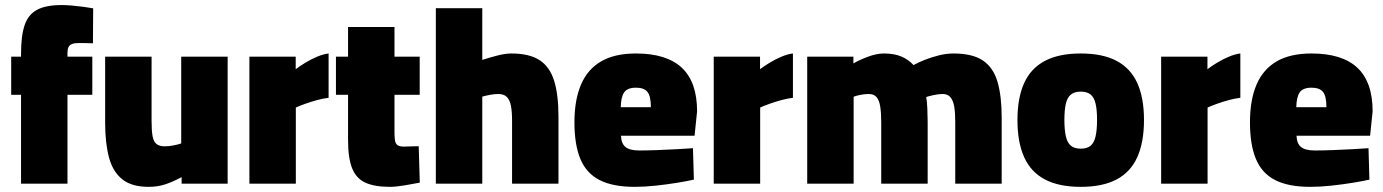

<svg xmlns="http://www.w3.org/2000/svg" viewBox="-20 -727 5476 760"><path d="M63.3 0V-351.7H24.3V-502.8H63.3V-514.8Q63.3 -585.7 77.6 -627.8Q91.9 -669.8 126.9 -688.4Q162 -707 223.7 -707Q242.3 -707 265.1 -705Q287.9 -703 310.4 -700Q332.9 -697 348.8 -694L347.9 -555.7Q334.4 -556.1 318.6 -556.4Q302.7 -556.6 290.1 -556.6Q273.9 -556.6 264.2 -552.4Q254.6 -548.1 250.8 -539.8Q247.1 -531.5 247.1 -517.7V-502.8H345.4V-351.7H247.1V0Z M567.9 12.6Q501.5 12.6 464.1 -17.2Q426.6 -47 411.4 -103.8Q396.2 -160.7 396.2 -241.3V-502.8H580V-248.7Q580 -211.5 583.7 -189.3Q587.4 -167.1 598.8 -157.5Q610.2 -147.8 632.2 -147.8Q648.8 -147.8 667.7 -151.6Q686.7 -155.4 697.3 -159.2V-502.8H881.1V0H698.9V-25.8Q661.1 -5.9 632.2 3.3Q603.4 12.6 567.9 12.6Z M967.2 0V-502.8H1150.5V-453.1Q1166.3 -465.2 1188.6 -478.7Q1210.9 -492.3 1235.6 -502.7Q1260.3 -513.1 1280.7 -515.3V-339.9Q1258.6 -337.3 1234.2 -330.6Q1209.8 -323.9 1188.1 -316.1Q1166.4 -308.4 1151 -301.3V0Z M1523.1 12.6Q1463.1 12.6 1426.7 -3.8Q1390.2 -20.2 1374 -60.6Q1357.7 -101 1357.7 -172.5V-351.7H1309.8V-502.8H1357.7V-620.2H1541.5V-502.8H1641.3V-351.7H1541.5V-202.6Q1541.5 -182.6 1543.6 -170.4Q1545.6 -158.3 1553.5 -152.5Q1561.4 -146.7 1578.6 -146.7Q1584.1 -146.7 1595.9 -147.2Q1607.7 -147.7 1619.8 -147.9Q1631.8 -148.2 1637.4 -148.2L1641.7 -4.1Q1616.4 1 1581.4 6.8Q1546.5 12.6 1523.1 12.6Z M1705.2 0V-694.5H1889V-489.8Q1912 -497.5 1945.5 -506.4Q1979.1 -515.3 2003.6 -515.3Q2075.2 -515.3 2115.7 -489Q2156.2 -462.7 2173.4 -407.6Q2190.6 -352.4 2190.6 -265.5V0H2006.9V-251.4Q2006.9 -285.5 2002.4 -308.3Q1998 -331.1 1986.4 -343Q1974.8 -354.9 1952.3 -354.9Q1936.6 -354.9 1918.4 -351.4Q1900.1 -347.8 1889 -344.5V0Z M2492.1 12.6Q2406 12.6 2353.5 -14.2Q2301 -41 2277.4 -97.6Q2253.8 -154.1 2253.8 -243Q2253.8 -331.4 2279.9 -392.3Q2306 -453.1 2359.7 -484.2Q2413.4 -515.3 2497.5 -515.3Q2618.6 -515.3 2678.9 -458.8Q2739.3 -402.3 2739.3 -286L2729.3 -189.7H2438.1Q2439.1 -159.1 2455.7 -145.3Q2472.3 -131.4 2510.3 -131.4Q2542.5 -131.4 2581.7 -132.9Q2620.9 -134.4 2658.7 -136.4Q2696.5 -138.4 2723 -140.4L2726.6 -16Q2700.4 -10 2660.5 -3.5Q2620.7 3 2576.4 7.8Q2532.1 12.6 2492.1 12.6ZM2437.1 -302.7H2556.4Q2556.4 -346 2543 -363Q2529.6 -379.9 2497.5 -379.9Q2463.9 -379.9 2451 -361.8Q2438.1 -343.7 2437.1 -302.7Z M2805.2 0V-502.8H2988.5V-453.1Q3004.3 -465.2 3026.6 -478.7Q3048.9 -492.3 3073.6 -502.7Q3098.3 -513.1 3118.7 -515.3V-339.9Q3096.6 -337.3 3072.2 -330.6Q3047.8 -323.9 3026.1 -316.1Q3004.4 -308.4 2989 -301.3V0Z M3175.2 0V-502.8H3358V-475.9Q3379.9 -488.9 3414.7 -502.1Q3449.5 -515.3 3478.7 -515.3Q3520.2 -515.3 3548.5 -503Q3576.8 -490.7 3596 -469.4Q3613.8 -479.4 3640 -489.9Q3666.3 -500.3 3696.1 -507.8Q3725.9 -515.3 3754 -515.3Q3829.8 -515.3 3871.1 -487.2Q3912.3 -459 3928.6 -402.7Q3945 -346.5 3945 -262.1V0H3761.2V-245.4Q3761.2 -279.6 3757.3 -304Q3753.4 -328.4 3742.6 -341.6Q3731.7 -354.9 3711.7 -354.9Q3695.7 -354.9 3677 -350.9Q3658.3 -346.9 3646.3 -343.1Q3649.4 -326.3 3650.7 -297.1Q3652 -267.8 3652 -244.1V0H3468.2V-241Q3468.2 -278.2 3464.5 -303.5Q3460.9 -328.8 3450.3 -341.9Q3439.7 -354.9 3419.2 -354.9Q3402.4 -354.9 3385.2 -351.4Q3368 -347.9 3359 -344.1V0Z M4257.9 12.6Q4171.4 12.6 4115.9 -16.8Q4060.3 -46.1 4033.9 -105.1Q4007.4 -164 4007.4 -252.1Q4007.4 -339.6 4033.9 -398.1Q4060.3 -456.5 4115.9 -485.9Q4171.4 -515.3 4257.9 -515.3Q4344.9 -515.3 4400.1 -485.9Q4455.4 -456.5 4481.8 -398.1Q4508.3 -339.6 4508.3 -252.1Q4508.3 -164 4481.8 -105.1Q4455.4 -46.1 4400.1 -16.8Q4344.9 12.6 4257.9 12.6ZM4257.9 -138.5Q4283.2 -138.5 4297.1 -150.3Q4311 -162 4316.7 -187.5Q4322.5 -213 4322.5 -252.1Q4322.5 -292.3 4316.7 -316.7Q4311 -341.2 4297.1 -352.7Q4283.2 -364.3 4257.9 -364.3Q4233 -364.3 4218.9 -352.7Q4204.7 -341.2 4199 -316.5Q4193.2 -291.7 4193.2 -252.1Q4193.2 -213 4199 -187.5Q4204.7 -162 4218.9 -150.3Q4233 -138.5 4257.9 -138.5Z M4576.2 0V-502.8H4759.5V-453.1Q4775.3 -465.2 4797.6 -478.7Q4819.9 -492.3 4844.6 -502.7Q4869.3 -513.1 4889.7 -515.3V-339.9Q4867.6 -337.3 4843.2 -330.6Q4818.8 -323.9 4797.1 -316.1Q4775.4 -308.4 4760 -301.3V0Z M5166.1 12.6Q5080 12.6 5027.5 -14.2Q4975 -41 4951.4 -97.6Q4927.8 -154.1 4927.8 -243Q4927.8 -331.4 4953.9 -392.3Q4980 -453.1 5033.7 -484.2Q5087.4 -515.3 5171.5 -515.3Q5292.6 -515.3 5352.9 -458.8Q5413.3 -402.3 5413.3 -286L5403.3 -189.7H5112.1Q5113.1 -159.1 5129.7 -145.3Q5146.3 -131.4 5184.3 -131.4Q5216.5 -131.4 5255.7 -132.9Q5294.9 -134.4 5332.7 -136.4Q5370.5 -138.4 5397 -140.4L5400.6 -16Q5374.4 -10 5334.5 -3.5Q5294.7 3 5250.4 7.8Q5206.1 12.6 5166.1 12.6ZM5111.1 -302.7H5230.4Q5230.4 -346 5217 -363Q5203.6 -379.9 5171.5 -379.9Q5137.9 -379.9 5125 -361.8Q5112.1 -343.7 5111.1 -302.7Z"/></svg>

Font: Titillium Web SemiBold
Style: Regular
Weight: 600
Designer: Mohamed Gaber, Accademia di Belle Arti di Urbino
Foundry: Kief Type Foundry, Accademia di Belle Arti di Urbino
Version: Version 3.000; ttfautohint (v1.8.4)